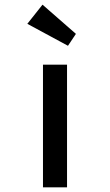

<svg xmlns="http://www.w3.org/2000/svg" viewBox="-20 -802 470 822"><path d="M305 -657 162 -782 97 -700 271 -606ZM267 0V-525H164V0Z"/></svg>

Font: Lexend Peta
Style: Regular
Weight: 400
Designer: Bonnie Shaver-Troup, Thomas Jockin
Foundry: Lexend
Version: Version 1.007